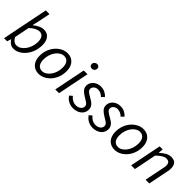

<svg xmlns="http://www.w3.org/2000/svg" viewBox="174 -1741 2782 2782"><g transform="rotate(45 1565.0 -350.0)"><path d="M233.7 12Q195.1 12 165.1 -8.2Q135 -28.3 117.2 -61.4H114L94.5 0H30.8L173.3 -712.4H249.9L211 -522.2L188.8 -426.4H190.8Q227.2 -456.2 269.2 -477.1Q311.1 -498.1 355.9 -498.1Q420 -498.1 457.9 -452.8Q495.9 -407.5 495.9 -321.7Q495.9 -251.9 474.2 -191.2Q452.5 -130.5 415 -84.9Q377.5 -39.4 331 -13.7Q284.4 12 233.7 12ZM230.5 -52.3Q267 -52.3 300.6 -73.5Q334.2 -94.8 360.3 -130.9Q386.4 -166.9 401.8 -213.6Q417.1 -260.3 417.1 -310.5Q417.1 -372.9 393.2 -403.4Q369.3 -433.8 328.1 -433.8Q294.6 -433.8 253.7 -412.8Q212.8 -391.9 178.4 -355.1L131.7 -124.4Q153 -86.4 177.6 -69.4Q202.2 -52.3 230.5 -52.3Z M748.1 12Q695.7 12 656.7 -11.5Q617.7 -34.9 596.2 -78.8Q574.6 -122.6 574.6 -183.4Q574.6 -252.6 596.6 -309.9Q618.6 -367.3 656.1 -409.4Q693.6 -451.6 740.3 -474.8Q787 -498.1 837.2 -498.1Q889.6 -498.1 928.6 -474.6Q967.6 -451.2 989.1 -407.3Q1010.6 -363.5 1010.6 -302.7Q1010.6 -233.5 988.6 -176.2Q966.7 -118.8 929.1 -76.7Q891.6 -34.5 844.9 -11.3Q798.2 12 748.1 12ZM756 -51.5Q790 -51.5 821.6 -70.9Q853.3 -90.3 878.3 -124.1Q903.4 -158 918.3 -202.7Q933.3 -247.5 933.3 -298.2Q933.3 -364.6 906.5 -399.6Q879.8 -434.6 829.3 -434.6Q795.9 -434.6 763.9 -415.4Q732 -396.2 706.9 -362.3Q681.9 -328.5 666.9 -283.7Q652 -239 652 -187.9Q652 -122.4 678.9 -87Q705.9 -51.5 756 -51.5Z M1080.5 0 1178.3 -486H1254.8L1157.6 0ZM1241 -586.8Q1222 -586.8 1207.2 -598.6Q1192.4 -610.5 1192.4 -631.7Q1192.4 -656.3 1210 -673.2Q1227.6 -690.1 1250.5 -690.1Q1269.9 -690.1 1284.5 -678Q1299.1 -666 1299.1 -643.9Q1299.1 -619.4 1282 -603.1Q1265 -586.8 1241 -586.8Z M1450.2 12Q1417.7 12 1385.8 0.9Q1353.9 -10.3 1327.5 -30.8Q1301.1 -51.4 1284.8 -78.9L1326.9 -114.5Q1350.2 -83.1 1383.7 -65.1Q1417.3 -47.1 1456.4 -47.1Q1484 -47.1 1507.4 -57.6Q1530.9 -68.1 1545 -86.4Q1559.1 -104.6 1559.1 -127.9Q1559.1 -145.9 1550.7 -159.7Q1542.3 -173.4 1521.1 -188.2Q1499.9 -202.9 1462.5 -224.2Q1416.6 -250.3 1387.8 -281.5Q1358.9 -312.7 1358.9 -355.4Q1358.9 -397.1 1380.8 -429.4Q1402.8 -461.7 1439.6 -479.9Q1476.5 -498.1 1520.5 -498.1Q1565.9 -498.1 1602.8 -480.3Q1639.8 -462.6 1667 -430.7L1626.2 -390.4Q1605.9 -412.2 1578.8 -425.2Q1551.7 -438.2 1519.2 -438.2Q1481.3 -438.2 1456.5 -416Q1431.8 -393.9 1431.8 -364.3Q1431.8 -335.7 1456.5 -316.2Q1481.3 -296.6 1518.1 -275.8Q1559.2 -253.9 1584.1 -233.5Q1609 -213.1 1620.5 -190.1Q1632 -167.1 1632 -138.3Q1632 -92.7 1608.3 -58.8Q1584.6 -24.9 1543.2 -6.5Q1501.8 12 1450.2 12Z M1852.2 12Q1819.7 12 1787.8 0.9Q1755.9 -10.3 1729.5 -30.8Q1703.1 -51.4 1686.8 -78.9L1728.9 -114.5Q1752.2 -83.1 1785.7 -65.1Q1819.3 -47.1 1858.4 -47.1Q1886 -47.1 1909.4 -57.6Q1932.9 -68.1 1947 -86.4Q1961.1 -104.6 1961.1 -127.9Q1961.1 -145.9 1952.7 -159.7Q1944.3 -173.4 1923.1 -188.2Q1901.9 -202.9 1864.5 -224.2Q1818.6 -250.3 1789.8 -281.5Q1760.9 -312.7 1760.9 -355.4Q1760.9 -397.1 1782.8 -429.4Q1804.8 -461.7 1841.6 -479.9Q1878.5 -498.1 1922.5 -498.1Q1967.9 -498.1 2004.8 -480.3Q2041.8 -462.6 2069 -430.7L2028.2 -390.4Q2007.9 -412.2 1980.8 -425.2Q1953.7 -438.2 1921.2 -438.2Q1883.3 -438.2 1858.5 -416Q1833.8 -393.9 1833.8 -364.3Q1833.8 -335.7 1858.5 -316.2Q1883.3 -296.6 1920.1 -275.8Q1961.2 -253.9 1986.1 -233.5Q2011 -213.1 2022.5 -190.1Q2034 -167.1 2034 -138.3Q2034 -92.7 2010.3 -58.8Q1986.6 -24.9 1945.2 -6.5Q1903.8 12 1852.2 12Z M2303.1 12Q2250.7 12 2211.7 -11.5Q2172.7 -34.9 2151.2 -78.8Q2129.6 -122.6 2129.6 -183.4Q2129.6 -252.6 2151.6 -309.9Q2173.6 -367.3 2211.1 -409.4Q2248.6 -451.6 2295.3 -474.8Q2342 -498.1 2392.2 -498.1Q2444.6 -498.1 2483.6 -474.6Q2522.6 -451.2 2544.1 -407.3Q2565.6 -363.5 2565.6 -302.7Q2565.6 -233.5 2543.6 -176.2Q2521.7 -118.8 2484.1 -76.7Q2446.6 -34.5 2399.9 -11.3Q2353.2 12 2303.1 12ZM2311 -51.5Q2345 -51.5 2376.6 -70.9Q2408.3 -90.3 2433.3 -124.1Q2458.4 -158 2473.3 -202.7Q2488.3 -247.5 2488.3 -298.2Q2488.3 -364.6 2461.5 -399.6Q2434.8 -434.6 2384.3 -434.6Q2350.9 -434.6 2318.9 -415.4Q2287 -396.2 2261.9 -362.3Q2236.9 -328.5 2221.9 -283.7Q2207 -239 2207 -187.9Q2207 -122.4 2233.9 -87Q2260.9 -51.5 2311 -51.5Z M2635.8 0 2733.2 -486.1H2796.2L2788.6 -413.2H2792.6Q2832.1 -448.9 2874.5 -473.5Q2916.9 -498.1 2961.7 -498.1Q3023.7 -498.1 3050.4 -465.6Q3077.2 -433.1 3077.2 -376.9Q3077.2 -359.7 3075.5 -344.8Q3073.8 -329.9 3069.2 -310L3007.2 0H2930.6L2991.1 -300.1Q2995.4 -319.8 2997.3 -331.9Q2999.1 -344 2999.1 -356.8Q2999.1 -394.2 2981.8 -412.9Q2964.5 -431.6 2926.8 -431.6Q2898.2 -431.6 2862.4 -410.8Q2826.6 -390.1 2780.6 -344L2712.3 0Z"/></g></svg>

Font: Source Sans Variable
Style: Italic
Weight: 200
Italic angle: -11°
Designer: Paul D. Hunt
Foundry: Adobe Systems Incorporated
Version: Version 3.006;hotconv 1.0.111;makeotfexe 2.5.65597